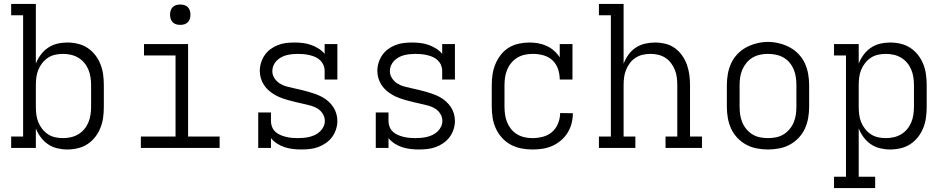

<svg xmlns="http://www.w3.org/2000/svg" viewBox="-20 -755 4840 980"><path d="M324 8Q298 8 272.5 2Q247 -4 225.5 -18.5Q204 -33 188 -54.5Q172 -76 163 -100V0H37V-58H98V-677H37V-735H163V-430Q172 -454 188 -475.5Q204 -497 225.5 -511.5Q247 -526 272.5 -532Q298 -538 324 -538Q351 -538 378 -531.5Q405 -525 427.5 -510Q450 -495 466.5 -473.5Q483 -452 493 -426.5Q503 -401 506.5 -374Q510 -347 510 -320V-210Q510 -183 506.5 -156Q503 -129 493 -103.5Q483 -78 466.5 -56.5Q450 -35 427.5 -20Q405 -5 378 1.5Q351 8 324 8ZM301 -50Q321 -50 341.5 -54.5Q362 -59 379.5 -69.5Q397 -80 410 -95.5Q423 -111 431 -130Q439 -149 442 -169.5Q445 -190 445 -210V-320Q445 -340 442 -360.5Q439 -381 431 -400Q423 -419 410 -434.5Q397 -450 379.5 -460.5Q362 -471 341.5 -475.5Q321 -480 301 -480Q281 -480 261 -475.5Q241 -471 224.5 -460Q208 -449 195.5 -433Q183 -417 175.5 -398.5Q168 -380 165.5 -360Q163 -340 163 -320V-210Q163 -190 165.5 -170Q168 -150 175.5 -131.5Q183 -113 195.5 -97Q208 -81 224.5 -70Q241 -59 261 -54.5Q281 -50 301 -50Z M699 0V-58H876V-472H715V-530H940V-58H1101V0ZM900 -628Q889 -628 879 -631Q869 -634 861.5 -641.5Q854 -649 851 -659Q848 -669 848 -680Q848 -691 851 -701Q854 -711 861.5 -718.5Q869 -726 879 -729Q889 -732 900 -732Q911 -732 921 -729Q931 -726 938.5 -718.5Q946 -711 949 -701Q952 -691 952 -680Q952 -669 949 -659Q946 -649 938.5 -641.5Q931 -634 921 -631Q911 -628 900 -628Z M1518 8Q1496 8 1475 5.5Q1454 3 1433.5 -3.5Q1413 -10 1394.5 -22Q1376 -34 1363 -50V0H1298V-181H1363V-136Q1363 -121 1369 -106.5Q1375 -92 1386 -82Q1397 -72 1411 -66Q1425 -60 1439.5 -56.5Q1454 -53 1469 -51.5Q1484 -50 1499 -50Q1499 -50 1499.5 -50Q1500 -50 1500 -50Q1515 -50 1530.5 -51.5Q1546 -53 1560.5 -56.5Q1575 -60 1589 -67Q1603 -74 1614 -84.5Q1625 -95 1631.5 -109Q1638 -123 1638 -138Q1638 -157 1627.5 -174Q1617 -191 1600.5 -201Q1584 -211 1565.5 -216Q1547 -221 1528.5 -225Q1510 -229 1491.5 -233.5Q1473 -238 1454.5 -243Q1436 -248 1418 -254.5Q1400 -261 1383.5 -270.5Q1367 -280 1352.5 -292.5Q1338 -305 1327.5 -321Q1317 -337 1311.5 -355.5Q1306 -374 1306 -393Q1306 -414 1312.5 -435Q1319 -456 1331 -473.5Q1343 -491 1360.5 -504Q1378 -517 1398.5 -525Q1419 -533 1440.5 -535.5Q1462 -538 1483 -538Q1504 -538 1525.5 -535.5Q1547 -533 1567 -526Q1587 -519 1605.5 -507.5Q1624 -496 1637 -480V-530H1702V-349H1637V-394Q1637 -409 1631 -423Q1625 -437 1614 -447.5Q1603 -458 1589.5 -464Q1576 -470 1561 -473.5Q1546 -477 1531 -478.5Q1516 -480 1501 -480Q1487 -480 1472 -478.5Q1457 -477 1443 -473.5Q1429 -470 1416 -463Q1403 -456 1392.5 -445.5Q1382 -435 1376 -421Q1370 -407 1370 -392Q1370 -373 1380.5 -356.5Q1391 -340 1407 -329.5Q1423 -319 1441.5 -314Q1460 -309 1478.5 -305Q1497 -301 1516 -296.5Q1535 -292 1553 -287Q1571 -282 1589 -275.5Q1607 -269 1624 -260Q1641 -251 1655.5 -238Q1670 -225 1680.5 -209.5Q1691 -194 1696.5 -175.5Q1702 -157 1702 -138Q1702 -116 1695 -94.5Q1688 -73 1675 -55.5Q1662 -38 1643.5 -25Q1625 -12 1604.5 -4.5Q1584 3 1562 5.5Q1540 8 1518 8Z M2118 8Q2096 8 2075 5.5Q2054 3 2033.5 -3.5Q2013 -10 1994.5 -22Q1976 -34 1963 -50V0H1898V-181H1963V-136Q1963 -121 1969 -106.5Q1975 -92 1986 -82Q1997 -72 2011 -66Q2025 -60 2039.5 -56.5Q2054 -53 2069 -51.5Q2084 -50 2099 -50Q2099 -50 2099.5 -50Q2100 -50 2100 -50Q2115 -50 2130.5 -51.5Q2146 -53 2160.5 -56.5Q2175 -60 2189 -67Q2203 -74 2214 -84.5Q2225 -95 2231.5 -109Q2238 -123 2238 -138Q2238 -157 2227.5 -174Q2217 -191 2200.5 -201Q2184 -211 2165.5 -216Q2147 -221 2128.5 -225Q2110 -229 2091.5 -233.5Q2073 -238 2054.5 -243Q2036 -248 2018 -254.5Q2000 -261 1983.5 -270.5Q1967 -280 1952.5 -292.5Q1938 -305 1927.5 -321Q1917 -337 1911.5 -355.5Q1906 -374 1906 -393Q1906 -414 1912.5 -435Q1919 -456 1931 -473.5Q1943 -491 1960.5 -504Q1978 -517 1998.5 -525Q2019 -533 2040.5 -535.5Q2062 -538 2083 -538Q2104 -538 2125.5 -535.5Q2147 -533 2167 -526Q2187 -519 2205.5 -507.5Q2224 -496 2237 -480V-530H2302V-349H2237V-394Q2237 -409 2231 -423Q2225 -437 2214 -447.5Q2203 -458 2189.5 -464Q2176 -470 2161 -473.5Q2146 -477 2131 -478.5Q2116 -480 2101 -480Q2087 -480 2072 -478.5Q2057 -477 2043 -473.5Q2029 -470 2016 -463Q2003 -456 1992.5 -445.5Q1982 -435 1976 -421Q1970 -407 1970 -392Q1970 -373 1980.5 -356.5Q1991 -340 2007 -329.5Q2023 -319 2041.5 -314Q2060 -309 2078.5 -305Q2097 -301 2116 -296.5Q2135 -292 2153 -287Q2171 -282 2189 -275.5Q2207 -269 2224 -260Q2241 -251 2255.5 -238Q2270 -225 2280.5 -209.5Q2291 -194 2296.5 -175.5Q2302 -157 2302 -138Q2302 -116 2295 -94.5Q2288 -73 2275 -55.5Q2262 -38 2243.5 -25Q2225 -12 2204.5 -4.5Q2184 3 2162 5.5Q2140 8 2118 8Z M2698 8Q2669 8 2640.5 2.5Q2612 -3 2587 -16.5Q2562 -30 2542.5 -51.5Q2523 -73 2511 -99Q2499 -125 2494.5 -153Q2490 -181 2490 -210V-320Q2490 -348 2494 -375Q2498 -402 2508.5 -427.5Q2519 -453 2536 -475Q2553 -497 2576.5 -511.5Q2600 -526 2627.5 -532Q2655 -538 2682 -538Q2705 -538 2727.5 -534Q2750 -530 2770.5 -520.5Q2791 -511 2808 -496Q2825 -481 2837 -462V-530H2902V-349H2837Q2837 -376 2828.5 -402Q2820 -428 2800.5 -446.5Q2781 -465 2754.5 -472.5Q2728 -480 2701 -480Q2680 -480 2660 -476Q2640 -472 2622 -461.5Q2604 -451 2590.5 -435Q2577 -419 2569 -400Q2561 -381 2558 -361Q2555 -341 2555 -320V-210Q2555 -190 2558 -169.5Q2561 -149 2568.5 -130.5Q2576 -112 2589 -96Q2602 -80 2619.5 -69.5Q2637 -59 2657 -54.5Q2677 -50 2698 -50Q2724 -50 2751 -57Q2778 -64 2798 -81.5Q2818 -99 2828.5 -125Q2839 -151 2839 -178L2904 -177Q2904 -151 2897.5 -125.5Q2891 -100 2877.5 -78Q2864 -56 2843.5 -38.5Q2823 -21 2799.5 -10.5Q2776 0 2750 4Q2724 8 2698 8Z M3037 0V-58H3098V-677H3037V-735H3163V-430Q3172 -454 3187.5 -475.5Q3203 -497 3224.5 -511.5Q3246 -526 3272 -532Q3298 -538 3323 -538Q3350 -538 3376.5 -531.5Q3403 -525 3424.5 -509.5Q3446 -494 3461.5 -472Q3477 -450 3486 -425Q3495 -400 3498.5 -373.5Q3502 -347 3502 -320V-58H3563V0H3377V-58H3437V-320Q3437 -340 3434.5 -360Q3432 -380 3424.5 -398.5Q3417 -417 3405 -433Q3393 -449 3376 -460Q3359 -471 3339.5 -475.5Q3320 -480 3300 -480Q3280 -480 3260.5 -475.5Q3241 -471 3224 -460Q3207 -449 3195 -433Q3183 -417 3175.5 -398.5Q3168 -380 3165.5 -360Q3163 -340 3163 -320V-58H3223V0Z M3900 8Q3871 8 3842.5 2.5Q3814 -3 3789 -16.5Q3764 -30 3744 -51Q3724 -72 3712 -98Q3700 -124 3695 -152.5Q3690 -181 3690 -210V-320Q3690 -349 3695 -377.5Q3700 -406 3712 -432Q3724 -458 3744 -479Q3764 -500 3789.5 -513.5Q3815 -527 3843 -534Q3871 -541 3900 -541Q3929 -541 3957 -534Q3985 -527 4010.5 -513.5Q4036 -500 4056 -479Q4076 -458 4088 -432Q4100 -406 4105 -377.5Q4110 -349 4110 -320V-210Q4110 -181 4105 -152.5Q4100 -124 4088 -98Q4076 -72 4056 -51Q4036 -30 4011 -16.5Q3986 -3 3957.5 2.5Q3929 8 3900 8ZM3900 -50Q3920 -50 3940.5 -54Q3961 -58 3978.5 -68.5Q3996 -79 4009.5 -95Q4023 -111 4031 -130Q4039 -149 4042 -169.5Q4045 -190 4045 -210V-320Q4045 -341 4042 -361.5Q4039 -382 4031 -401Q4023 -420 4009.5 -436Q3996 -452 3978 -462Q3960 -472 3939.5 -476Q3919 -480 3898 -480Q3878 -480 3858 -475.5Q3838 -471 3820.5 -460.5Q3803 -450 3790 -434Q3777 -418 3769 -399.5Q3761 -381 3758 -360.5Q3755 -340 3755 -320V-210Q3755 -190 3758 -169.5Q3761 -149 3769 -130Q3777 -111 3790.5 -95Q3804 -79 3821.5 -68.5Q3839 -58 3859.5 -54Q3880 -50 3900 -50Z M4237 205V147H4298V-472H4237V-530H4363V-430Q4372 -454 4388 -475.5Q4404 -497 4425.5 -511.5Q4447 -526 4472.5 -532Q4498 -538 4524 -538Q4551 -538 4578 -531.5Q4605 -525 4627.5 -510Q4650 -495 4666.5 -473.5Q4683 -452 4693 -426.5Q4703 -401 4706.5 -374Q4710 -347 4710 -320V-210Q4710 -183 4706.5 -156Q4703 -129 4693 -103.5Q4683 -78 4666.5 -56.5Q4650 -35 4627.5 -20Q4605 -5 4578 1.5Q4551 8 4524 8Q4498 8 4472.5 2Q4447 -4 4425.5 -18.5Q4404 -33 4388 -54.5Q4372 -76 4363 -100V147H4447V205ZM4501 -50Q4521 -50 4541.5 -54.5Q4562 -59 4579.5 -69.5Q4597 -80 4610 -95.5Q4623 -111 4631 -130Q4639 -149 4642 -169.5Q4645 -190 4645 -210V-320Q4645 -340 4642 -360.5Q4639 -381 4631 -400Q4623 -419 4610 -434.5Q4597 -450 4579.5 -460.5Q4562 -471 4541.5 -475.5Q4521 -480 4501 -480Q4481 -480 4461 -475.5Q4441 -471 4424.5 -460Q4408 -449 4395.5 -433Q4383 -417 4375.5 -398.5Q4368 -380 4365.5 -360Q4363 -340 4363 -320V-210Q4363 -190 4365.5 -170Q4368 -150 4375.5 -131.5Q4383 -113 4395.5 -97Q4408 -81 4424.5 -70Q4441 -59 4461 -54.5Q4481 -50 4501 -50Z"/></svg>

Font: Iosevka Curly Slab LtEx
Style: Regular
Weight: 300
Width: 7
Monospace: yes
Designer: Belleve Invis
Foundry: Belleve Invis
Version: Version 11.1.0; ttfautohint (v1.8.3)